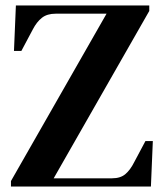

<svg xmlns="http://www.w3.org/2000/svg" viewBox="-20 -681 599 701"><path d="M20 0V-20L369 -631H183Q152 -631 133 -616Q114 -601 100 -574L58 -495H31L38 -661H525V-641L176 -30H389Q420 -30 438 -45.5Q456 -61 470 -89L511 -166H538L531 0Z"/></svg>

Font: DM Serif Text
Style: Regular
Weight: 400
Designer: Colophon Foundry, Frank Grießhammer
Foundry: Colophon Foundry
Version: Version 5.200; ttfautohint (v1.8.3)